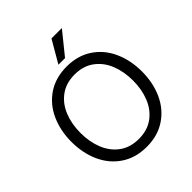

<svg xmlns="http://www.w3.org/2000/svg" viewBox="-247 -1065 1232 1232"><g transform="rotate(-45 368.5 -449.5)"><path d="M48.8 -351.6Q48.8 -453.6 86.4 -536.6Q124 -619.6 196.5 -667.7Q269 -715.8 368.7 -715.8V-643.6Q291 -643.6 237.3 -604.2Q183.6 -564.9 157 -498.8Q130.4 -432.6 130.4 -351.6Q130.4 -270 157 -203.9Q183.6 -137.7 237.3 -98.4Q291 -59.1 368.7 -59.1V12.7Q269 12.7 196.5 -35.6Q124 -84 86.4 -166.7Q48.8 -249.5 48.8 -351.6ZM606.9 -351.3Q606.9 -432.6 580.3 -498.8Q553.7 -564.9 500 -604.2Q446.3 -643.6 368.7 -643.6V-715.8Q468.3 -715.8 540.8 -667.7Q613.3 -619.6 650.9 -536.6Q688.5 -453.6 688.5 -351.6Q688.5 -249.5 650.9 -166.7Q613.3 -84 540.8 -35.6Q468.3 12.7 368.7 12.7V-59.1Q446.3 -59.1 500 -98.4Q553.7 -137.7 580.3 -203.9Q606.9 -270 606.9 -351.3ZM522 -912.1H427.7L339.8 -761.2H399.9Z"/></g></svg>

Font: Wand UI Pro
Style: Regular
Weight: 400
Designer: Andreas Faust
Version: Version 1.003;FEAKit 1.0